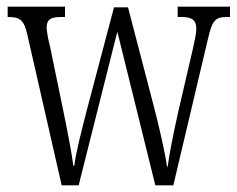

<svg xmlns="http://www.w3.org/2000/svg" viewBox="-20 -556 711 576"><path d="M62 -452 165 0H216L332 -461L446 0H500L604 -440C617 -497 627 -505 662 -505H670V-536H513V-505H526C559 -505 569 -493 569 -469C569 -457 564 -434 559 -411L515 -222C499 -150 488 -94 483 -56H481C476 -96 455 -185 443 -231L364 -534H322L239 -220C227 -173 206 -92 203 -59H200C196 -93 180 -175 170 -223L130 -417C125 -435 120 -462 120 -473C120 -496 130 -505 163 -505H175V-536H3V-505H4C39 -505 52 -497 62 -452Z"/></svg>

Font: Noto Serif Armenian ExtraCondensed Light
Style: Regular
Weight: 300
Width: 2
Designer: Monotype Design Team
Foundry: Monotype Imaging Inc.
Version: Version 2.008